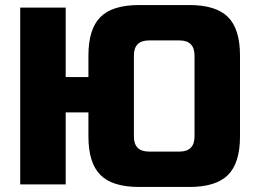

<svg xmlns="http://www.w3.org/2000/svg" viewBox="-20 -730 1010 760"><path d="M930 -190Q930 -85 882.5 -37.5Q835 10 730 10H530Q425 10 377.5 -37.5Q330 -85 330 -190V-285H240V0H60V-700H240V-425H330V-510Q330 -615 377.5 -662.5Q425 -710 530 -710H730Q835 -710 882.5 -662.5Q930 -615 930 -510ZM750 -510Q750 -570 690 -570H570Q510 -570 510 -510V-190Q510 -130 570 -130H690Q750 -130 750 -190Z"/></svg>

Font: Russo One
Style: Regular
Weight: 400
Designer: Jovanny lemonad
Foundry: Jovanny Lemonad
Version: Version 1.001